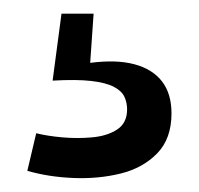

<svg xmlns="http://www.w3.org/2000/svg" viewBox="-20 -30 291 281"><path d="M20 220 33 165Q49 169 71 171Q93 173 115 171Q137 169 151.5 159.5Q166 150 166 130Q166 120 162 111.5Q158 103 146.5 97Q135 91 113.5 88.5Q92 86 57 88L70 -10H117L112 62Q150 57 176.5 64Q203 71 217 89Q231 107 231 136Q231 173 210 194.5Q189 216 156.5 224Q124 232 87.5 230.5Q51 229 20 220Z"/></svg>

Font: Bricolage Grotesque SemiCondensed
Style: Regular
Weight: 400
Width: 4
Designer: Mathieu Triay
Foundry: Atelier Triay
Version: Version 1.001;gftools[0.9.33.dev8+g029e19f]